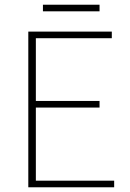

<svg xmlns="http://www.w3.org/2000/svg" viewBox="-20 -794 550 814"><path d="M162 -746H402V-774H162V-746ZM100 0H464V-28H132V-338H402V-366H132V-632H454V-660H100V0Z"/></svg>

Font: Assistant ExtraLight
Style: Regular
Weight: 275
Designer: Hebrew By Ben Nathan, Latin by Paul Hunt
Version: Version 2.001;PS 002.001;hotconv 1.0.88;makeotf.lib2.5.64775